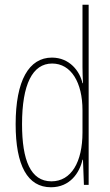

<svg xmlns="http://www.w3.org/2000/svg" viewBox="-20 -780 464 810"><path d="M195 10C276 10 316 -52 328 -106H330L334 0H354V-760H328V-497C328 -475 329 -454 330 -429H328C317 -479 274 -537 199 -537C102 -537 46 -440 46 -256C46 -82 96 10 195 10ZM197 -15C109 -15 73 -104 73 -256C73 -424 117 -512 200 -512C280 -512 328 -432 328 -315V-221C328 -97 281 -15 197 -15Z"/></svg>

Font: Noto Sans Devanagari ExtraCondensed Thin
Style: Regular
Weight: 100
Width: 2
Designer: Jelle Bosma - Monotype Design Team
Foundry: Monotype Imaging Inc.
Version: Version 2.004